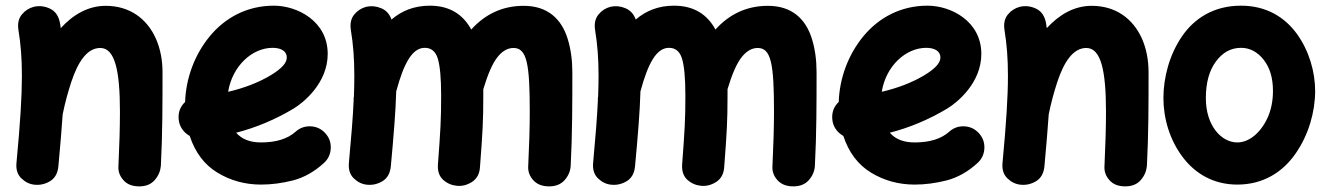

<svg xmlns="http://www.w3.org/2000/svg" viewBox="-20 -583 4666 676"><path d="M38.1 -10.7C35.6 13.2 41.5 31.7 55.2 44.9C68.8 58.1 84.5 65.9 102.5 67.4C121.6 69.3 139.6 64.9 156.7 54.7C173.8 43.9 183.1 26.9 185.5 2.9C191.9 -67.9 197.3 -127.9 200.7 -180.7C209 -221.2 219.2 -258.8 231 -294.4C254.4 -365.2 286.6 -414.1 333 -414.1C384.3 -414.1 402.3 -335.9 402.3 -189.9C402.3 -133.8 400.4 -71.3 397 1C395.5 20 401.4 36.6 414.6 51.3C427.2 65.9 445.8 73.2 470.2 73.2C493.7 73.2 511.7 65.9 524.9 50.8C538.1 35.6 544.9 18.6 546.4 0.5C552.2 -109.4 552.2 -223.1 552.2 -328.1C552.2 -372.1 544.4 -411.6 528.8 -447.3C497.1 -517.6 436.5 -562.5 352.1 -562.5C289.6 -562.5 236.8 -530.8 193.8 -483.9C193.4 -489.3 192.4 -495.1 191.4 -500.5C187 -525.4 175.8 -543 156.7 -552.2C137.7 -561.5 118.2 -563.5 99.1 -559.1C82.5 -554.7 68.4 -545.9 57.1 -532.2C45.4 -518.1 41.5 -500 44.9 -477.5C53.2 -426.3 57.1 -377.9 57.1 -315.9C57.1 -243.2 51.3 -149.9 38.1 -10.7Z M1120.1 -8.8C1135.3 -22.5 1143.6 -39.6 1144.5 -60.5C1145.5 -81.1 1139.2 -98.6 1125.5 -113.8C1111.8 -128.9 1094.7 -137.2 1074.2 -138.2C1053.7 -139.2 1035.6 -132.8 1020.5 -119.1C992.7 -94.2 952.1 -81.5 898.9 -81.5C860.4 -81.5 831.5 -92.8 811.5 -115.7C881.8 -133.8 949.2 -162.1 1013.7 -200.7C1049.3 -222.2 1133.8 -291 1133.8 -393.1C1133.8 -508.3 1027.3 -563 944.3 -563C850.1 -563 772.9 -521 718.8 -455.6C664.6 -390.1 634.3 -306.2 631.8 -224.1C614.7 -208 607.4 -188 608.9 -165C610.4 -138.2 626.5 -116.2 647.9 -104.5C667 -46.4 699.7 -2.9 745.6 24.9C791.5 52.7 842.8 66.9 898.9 66.9C935.5 66.9 973.1 62 1011.7 52.2C1050.3 42 1086.4 22 1120.1 -8.8ZM939.9 -414.6C970.7 -414.6 989.7 -401.9 989.7 -380.9C989.7 -363.8 976.6 -344.2 932.1 -317.4C889.2 -292 839.4 -272.9 783.2 -259.8C797.9 -350.6 867.7 -414.6 939.9 -414.6Z M1208.5 -10.7C1206.1 13.2 1211.9 31.7 1225.6 44.9C1239.3 58.1 1254.9 65.9 1272.9 67.4C1292 69.3 1310.1 64.9 1327.1 54.7C1344.2 43.9 1353.5 26.9 1356 2.9C1366.2 -106.9 1373 -190.9 1375 -261.2C1402.3 -362.3 1432.1 -414.6 1475.6 -414.6C1498.5 -414.6 1513.7 -401.9 1521.5 -376.5C1529.3 -350.6 1533.2 -307.1 1533.2 -246.1C1533.2 -160.2 1530.8 -123.5 1522 -5.4C1520 19 1526.4 37.6 1540.5 50.3C1554.7 63 1571.3 69.8 1589.8 71.3C1608.4 72.8 1626 67.9 1642.6 57.1C1659.2 45.9 1668.5 28.8 1669.9 5.4C1679.2 -117.7 1681.6 -155.3 1681.6 -246.1V-269C1697.8 -322.8 1714.4 -360.4 1731.4 -381.8C1748.5 -403.3 1767.1 -414.1 1788.1 -414.1C1835.4 -414.1 1845.2 -356.9 1845.2 -189.9C1845.2 -133.8 1843.3 -71.3 1839.8 1C1838.4 20 1844.2 36.6 1857.4 51.3C1870.6 65.9 1889.2 73.2 1913.1 73.2C1936.5 73.2 1955.1 65.9 1968.3 50.8C1981.4 35.6 1988.3 19 1989.3 0.5C1995.1 -109.4 1995.1 -223.1 1995.1 -328.1C1995.1 -371.6 1989.7 -411.1 1978.5 -446.8C1956.5 -517.1 1907.7 -562.5 1823.7 -562.5C1747.6 -562.5 1686.5 -531.7 1639.2 -479C1611.3 -530.3 1565.4 -563 1493.2 -563C1438.5 -563 1394 -544.9 1358.4 -514.2C1351.6 -533.7 1339.4 -546.9 1321.8 -554.2C1304.2 -561.5 1286.6 -563 1269.5 -559.1C1252.9 -554.7 1238.8 -545.9 1227.5 -532.2C1215.8 -518.1 1211.9 -500 1215.3 -477.5C1223.6 -426.3 1227.5 -377.9 1227.5 -315.9C1227.5 -293.9 1227.1 -269.5 1226.1 -243.7C1225.1 -238.8 1224.6 -233.9 1225.1 -229C1222.7 -172.9 1216.8 -100.1 1208.5 -10.7Z M2068.4 -10.7C2065.9 13.2 2071.8 31.7 2085.4 44.9C2099.1 58.1 2114.7 65.9 2132.8 67.4C2151.9 69.3 2169.9 64.9 2187 54.7C2204.1 43.9 2213.4 26.9 2215.8 2.9C2226.1 -106.9 2232.9 -190.9 2234.9 -261.2C2262.2 -362.3 2292 -414.6 2335.4 -414.6C2358.4 -414.6 2373.5 -401.9 2381.3 -376.5C2389.2 -350.6 2393.1 -307.1 2393.1 -246.1C2393.1 -160.2 2390.6 -123.5 2381.8 -5.4C2379.9 19 2386.2 37.6 2400.4 50.3C2414.6 63 2431.2 69.8 2449.7 71.3C2468.3 72.8 2485.8 67.9 2502.4 57.1C2519 45.9 2528.3 28.8 2529.8 5.4C2539.1 -117.7 2541.5 -155.3 2541.5 -246.1V-269C2557.6 -322.8 2574.2 -360.4 2591.3 -381.8C2608.4 -403.3 2627 -414.1 2647.9 -414.1C2695.3 -414.1 2705.1 -356.9 2705.1 -189.9C2705.1 -133.8 2703.1 -71.3 2699.7 1C2698.2 20 2704.1 36.6 2717.3 51.3C2730.5 65.9 2749 73.2 2772.9 73.2C2796.4 73.2 2814.9 65.9 2828.1 50.8C2841.3 35.6 2848.1 19 2849.1 0.5C2855 -109.4 2855 -223.1 2855 -328.1C2855 -371.6 2849.6 -411.1 2838.4 -446.8C2816.4 -517.1 2767.6 -562.5 2683.6 -562.5C2607.4 -562.5 2546.4 -531.7 2499 -479C2471.2 -530.3 2425.3 -563 2353 -563C2298.3 -563 2253.9 -544.9 2218.3 -514.2C2211.4 -533.7 2199.2 -546.9 2181.6 -554.2C2164.1 -561.5 2146.5 -563 2129.4 -559.1C2112.8 -554.7 2098.6 -545.9 2087.4 -532.2C2075.7 -518.1 2071.8 -500 2075.2 -477.5C2083.5 -426.3 2087.4 -377.9 2087.4 -315.9C2087.4 -293.9 2086.9 -269.5 2085.9 -243.7C2085 -238.8 2084.5 -233.9 2085 -229C2082.5 -172.9 2076.7 -100.1 2068.4 -10.7Z M3421.4 -8.8C3436.5 -22.5 3444.8 -39.6 3445.8 -60.5C3446.8 -81.1 3440.4 -98.6 3426.8 -113.8C3413.1 -128.9 3396 -137.2 3375.5 -138.2C3355 -139.2 3336.9 -132.8 3321.8 -119.1C3293.9 -94.2 3253.4 -81.5 3200.2 -81.5C3161.6 -81.5 3132.8 -92.8 3112.8 -115.7C3183.1 -133.8 3250.5 -162.1 3314.9 -200.7C3350.6 -222.2 3435.1 -291 3435.1 -393.1C3435.1 -508.3 3328.6 -563 3245.6 -563C3151.4 -563 3074.2 -521 3020 -455.6C2965.8 -390.1 2935.5 -306.2 2933.1 -224.1C2916 -208 2908.7 -188 2910.2 -165C2911.6 -138.2 2927.7 -116.2 2949.2 -104.5C2968.3 -46.4 3001 -2.9 3046.9 24.9C3092.8 52.7 3144 66.9 3200.2 66.9C3236.8 66.9 3274.4 62 3313 52.2C3351.6 42 3387.7 22 3421.4 -8.8ZM3241.2 -414.6C3272 -414.6 3291 -401.9 3291 -380.9C3291 -363.8 3277.8 -344.2 3233.4 -317.4C3190.4 -292 3140.6 -272.9 3084.5 -259.8C3099.1 -350.6 3168.9 -414.6 3241.2 -414.6Z M3509.8 -10.7C3507.3 13.2 3513.2 31.7 3526.9 44.9C3540.5 58.1 3556.2 65.9 3574.2 67.4C3593.3 69.3 3611.3 64.9 3628.4 54.7C3645.5 43.9 3654.8 26.9 3657.2 2.9C3663.6 -67.9 3668.9 -127.9 3672.4 -180.7C3680.7 -221.2 3690.9 -258.8 3702.6 -294.4C3726.1 -365.2 3758.3 -414.1 3804.7 -414.1C3856 -414.1 3874 -335.9 3874 -189.9C3874 -133.8 3872.1 -71.3 3868.7 1C3867.2 20 3873 36.6 3886.2 51.3C3898.9 65.9 3917.5 73.2 3941.9 73.2C3965.3 73.2 3983.4 65.9 3996.6 50.8C4009.8 35.6 4016.6 18.6 4018.1 0.5C4023.9 -109.4 4023.9 -223.1 4023.9 -328.1C4023.9 -372.1 4016.1 -411.6 4000.5 -447.3C3968.8 -517.6 3908.2 -562.5 3823.7 -562.5C3761.2 -562.5 3708.5 -530.8 3665.5 -483.9C3665 -489.3 3664.1 -495.1 3663.1 -500.5C3658.7 -525.4 3647.5 -543 3628.4 -552.2C3609.4 -561.5 3589.8 -563.5 3570.8 -559.1C3554.2 -554.7 3540 -545.9 3528.8 -532.2C3517.1 -518.1 3513.2 -500 3516.6 -477.5C3524.9 -426.3 3528.8 -377.9 3528.8 -315.9C3528.8 -243.2 3522.9 -149.9 3509.8 -10.7Z M4349.6 -563C4254.4 -563 4186 -519.5 4141.6 -455.1C4097.2 -390.1 4076.2 -310.1 4076.2 -237.3C4076.2 -165 4099.1 -89.8 4143.1 -31.2C4187 27.8 4252 66.9 4336.4 66.9C4427.7 66.9 4496.6 22.9 4542 -43C4587.4 -108.4 4610.4 -189 4610.4 -262.7C4610.4 -329.6 4589.4 -403.8 4546.4 -463.4C4503.4 -522.9 4438 -563 4349.6 -563ZM4349.6 -414.6C4380.4 -414.6 4407.2 -400.4 4429.2 -372.6C4451.2 -344.7 4461.9 -308.1 4461.9 -262.7C4461.9 -228 4455.6 -196.8 4443.4 -169.4C4418.5 -114.7 4377.4 -81.5 4336.4 -81.5C4280.8 -81.5 4225.6 -139.6 4225.6 -237.3C4225.6 -291.5 4237.3 -334.5 4261.2 -366.7C4284.7 -398.4 4314 -414.6 4349.6 -414.6Z"/></svg>

Font: Mikhak ExtraBold
Style: Regular
Weight: 800
Designer: Amin Abedi
Version: Version 3.2